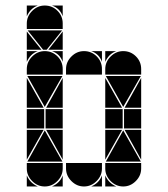

<svg xmlns="http://www.w3.org/2000/svg" viewBox="-20 -677 608 695"><path d="M284 -492Q311 -492 330 -473Q349 -454 349 -427V-407H219V-427Q219 -453 238.5 -472.5Q258 -492 284 -492ZM142 -492Q169 -492 188 -473Q207 -454 207 -427V-407H77V-427Q77 -453 96.5 -472.5Q116 -492 142 -492ZM142 -657Q169 -657 188 -638Q207 -619 207 -592V-572H77V-592Q77 -618 96.5 -637.5Q116 -657 142 -657ZM426 -492Q453 -492 472 -473Q491 -454 491 -427V-407H361V-427Q361 -453 380.5 -472.5Q400 -492 426 -492ZM426 -2Q400 -2 380.5 -21.5Q361 -41 361 -67V-87H491V-67Q491 -41 471.5 -21.5Q452 -2 426 -2ZM142 -2Q116 -2 96.5 -21.5Q77 -41 77 -67V-87H207V-67Q207 -41 187.5 -21.5Q168 -2 142 -2ZM284 -2Q258 -2 238.5 -21.5Q219 -41 219 -67V-87H349V-67Q349 -41 329.5 -21.5Q310 -2 284 -2ZM363 -92 426 -205 490 -92ZM79 -92 142 -205 206 -92ZM206 -402 142 -290 79 -402ZM490 -402 426 -290 363 -402ZM205 -567 149 -497H136L80 -567ZM424 -212H361V-282H424ZM140 -212H77V-282H140ZM491 -212H429V-282H491ZM207 -212H145V-282H207ZM77 -287V-395L138 -287ZM361 -287V-395L422 -287ZM361 -207H422L361 -99ZM77 -207H138L77 -99ZM207 -287H147L207 -395ZM491 -207V-99L431 -207ZM207 -207V-99L147 -207ZM491 -287H431L491 -395ZM77 -497V-563L130 -497ZM207 -497H155L207 -563ZM77 -42Q89 -14 117 -2H77ZM361 -42Q373 -14 401 -2H361ZM361 -492H401Q387 -487 377 -477Q367 -467 361 -453ZM310 -2Q324 -8 334 -18Q344 -28 349 -42V-2ZM77 -492H117Q103 -487 93 -477Q83 -467 77 -453ZM168 -2Q182 -8 192 -18Q202 -28 207 -42V-2ZM77 -657H117Q103 -652 93 -642Q83 -632 77 -618ZM349 -492V-453Q339 -482 310 -492ZM207 -492V-453Q197 -482 168 -492ZM207 -657V-618Q197 -647 168 -657Z"/></svg>

Font: CAT DyFa
Style: Regular
Weight: 400
Designer: Peter Wiegel
Foundry: Peter Wiegel
Version: Version 1.001; ttfautohint (v1.3)